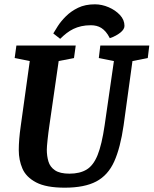

<svg xmlns="http://www.w3.org/2000/svg" viewBox="-20 -859 712 890"><path d="M118 -576 48 -590 56 -648H331L323 -590L252 -576L209 -278Q204 -244 200.5 -211Q197 -178 197 -165Q197 -136 204.5 -110.5Q212 -85 235 -69.5Q258 -54 302 -54Q350 -54 381.5 -73Q413 -92 432.5 -140.5Q452 -189 465 -278L508 -576L438 -590L445 -648H672L665 -590L594 -576L553 -278Q538 -174 509.5 -110.5Q481 -47 426.5 -18Q372 11 280 11Q194 11 147.5 -13.5Q101 -38 84 -77.5Q67 -117 67 -163Q67 -211 76 -274ZM227 -704Q234 -716 248 -738Q262 -760 285.5 -783.5Q309 -807 342 -823Q375 -839 420 -839Q452 -839 483.5 -825.5Q515 -812 536 -789.5Q557 -767 557 -739Q557 -723 537.5 -707.5Q518 -692 489 -682Q480 -700 470 -711.5Q460 -723 449.5 -729.5Q439 -736 427 -739Q415 -742 401 -742Q377 -742 357 -737.5Q337 -733 320.5 -725Q304 -717 289 -705.5Q274 -694 259 -679Z"/></svg>

Font: Faustina VF Beta
Style: Italic
Weight: 400
Italic angle: -8°
Designer: Alfonso Garcia
Foundry: Omnibus-Type
Version: Version 1.006